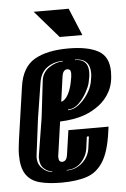

<svg xmlns="http://www.w3.org/2000/svg" viewBox="-50 -693 487 743"><g transform="rotate(-5 193.5 -322.0)"><path d="M159 12Q108 12 73.5 2.5Q39 -7 21.5 -33.5Q4 -60 4 -109Q4 -122 5.5 -136Q7 -150 9 -166L39 -373Q50 -447 98.5 -475Q147 -503 230 -503Q305 -503 346 -480.5Q387 -458 387 -399Q387 -354 370.5 -323Q354 -292 327.5 -272Q301 -252 271 -241Q249 -233 224.5 -229Q200 -225 174 -224L156 -98Q155 -95 155 -92Q155 -89 155 -86Q155 -68 169 -68Q177 -68 182.5 -74.5Q188 -81 190 -98L203 -188H359L356 -167Q346 -93 322 -54Q298 -15 258.5 -1.5Q219 12 159 12ZM208 -265Q230 -265 250 -280.5Q270 -296 285 -318.5Q300 -341 305 -363Q307 -374 308.5 -383Q310 -392 310 -400Q310 -458 252 -458V-456Q303 -456 303 -405Q303 -388 297 -364Q294 -350 281.5 -327Q269 -304 250.5 -286Q232 -268 209 -268ZM127 -33V-35Q111 -35 95.5 -49Q80 -63 80 -89Q80 -92 80 -95Q80 -98 81 -102L104 -245L121 -389Q125 -419 151 -437Q177 -455 205 -455V-457Q170 -457 144 -438.5Q118 -420 112 -383L90 -245L72 -103Q68 -72 86.5 -52.5Q105 -33 127 -33ZM185 -300Q194 -301 204 -313Q212 -322 219.5 -341Q227 -360 232 -393Q232 -397 232.5 -400Q233 -403 233 -405Q233 -411 231 -417Q227 -423 219 -423Q211 -423 205.5 -416.5Q200 -410 198 -393ZM183 -33Q219 -33 244.5 -56.5Q270 -80 274 -113L280 -157H272L266 -113Q262 -82 240 -58.5Q218 -35 183 -35ZM201 -550 109 -656H245L289 -550Z"/></g></svg>

Font: Alumni Sans Inline One
Style: Italic
Weight: 400
Italic angle: -8°
Designer: Robert E. Leuschke
Foundry: Robert E. Leuschke
Version: Version 1.100; ttfautohint (v1.8.3)